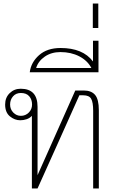

<svg xmlns="http://www.w3.org/2000/svg" viewBox="-20 -1064 642 1084"><path d="M160 -410Q148 -397 130.5 -391Q113 -385 94 -385Q63 -385 36 -407Q9 -429 9 -474Q9 -513 34.5 -538Q60 -563 97 -563Q192 -563 192 -461V-75L405 -553H453Q496 -553 517 -528Q538 -503 538 -442V0H506V-438Q506 -487 494.5 -506.5Q483 -526 450 -526H428Q389 -438 308.5 -259Q228 -80 192 0H160ZM161 -474Q161 -502 145 -520.5Q129 -539 98 -539Q70 -539 53.5 -520Q37 -501 37 -474Q37 -447 55 -428.5Q73 -410 98 -410Q124 -410 142.5 -428.5Q161 -447 161 -474Z M322 -793Q448 -793 505 -717V-834H536V-656H148Q155 -712 200.5 -752.5Q246 -793 322 -793ZM496 -680Q474 -722 427.5 -746Q381 -770 321 -770Q270 -770 233 -744.5Q196 -719 184 -680Z M504 -1044H535V-906H504Z"/></svg>

Font: Taviraj Thin
Style: Regular
Weight: 100
Designer: Katatrad Team
Foundry: CadsonDemak
Version: Version 1.030